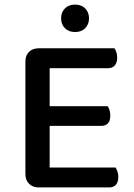

<svg xmlns="http://www.w3.org/2000/svg" viewBox="-20 -818 584 839"><path d="M149 1Q123 1 107 -15Q91 -31 91 -57V-550Q91 -576 107 -591.5Q123 -607 149 -607H480Q485 -601 488.5 -590Q492 -579 492 -566Q492 -544 481.5 -532Q471 -520 453 -520H197V-354H450Q455 -348 458.5 -337Q462 -326 462 -313Q462 -290 451.5 -279Q441 -268 423 -268H197V-86H485Q489 -80 493 -69Q497 -58 497 -45Q497 -22 486.5 -10.5Q476 1 458 1ZM369 -738Q369 -712 352.5 -695Q336 -678 308 -678Q280 -678 263.5 -695Q247 -712 247 -738Q247 -764 263.5 -781Q280 -798 308 -798Q336 -798 352.5 -781Q369 -764 369 -738Z"/></svg>

Font: Baloo Bhaina 2 Medium
Style: Regular
Weight: 500
Designer: Yesha Goshar, Manish Minz, Shuchita Grover and Ek Type
Foundry: Ek Type
Version: Version 1.640;hotconv 1.0.111;makeotfexe 2.5.65597; ttfautoh